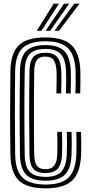

<svg xmlns="http://www.w3.org/2000/svg" viewBox="-20 -1012 492 1041"><path d="M227.5 9.2Q126.2 9.2 82.1 -33.4Q38 -76 36.5 -174.2Q34.5 -299.2 34.8 -406.6Q35 -514 36.5 -626.2Q38 -724.2 82 -766.6Q126 -809 226.2 -809Q323.8 -809 368.1 -766.9Q412.5 -724.8 415.8 -626.2Q416.5 -603.8 416.1 -569.4Q415.8 -535 415 -505.5H389Q390 -534.2 390.4 -569Q390.8 -603.8 390 -625.8Q386.8 -713 348.8 -750.6Q310.8 -788.2 226.2 -788.2Q139.2 -788.2 101.4 -750.5Q63.5 -712.8 62.2 -625.8Q60.5 -511 60.6 -398Q60.8 -285 62.2 -174.8Q63.5 -87.2 101.9 -49.4Q140.2 -11.5 227.5 -11.5Q313 -11.5 351.8 -49.2Q390.5 -87 394 -174.8Q394.8 -199.8 394.9 -231.9Q395 -264 393.8 -297.2H419.5Q420.5 -267 420.6 -232.9Q420.8 -198.8 419.8 -174.2Q416 -75.8 371.4 -33.2Q326.8 9.2 227.5 9.2ZM227.5 -32.2Q154 -32.2 121.6 -65.2Q89.2 -98.2 88.2 -175Q86.5 -288.2 86.5 -397.8Q86.5 -507.2 88.2 -625.8Q89.2 -701.8 121.4 -734.6Q153.5 -767.5 226.2 -767.5Q297 -767.5 329.1 -734.6Q361.2 -701.8 364 -625.5Q364.8 -603.2 364.4 -567.1Q364 -531 363.2 -505.5H337.5Q338.8 -544.5 338.9 -575.2Q339 -606 338.2 -624.2Q336 -689.5 310.1 -718.1Q284.2 -746.8 226.2 -746.8Q166.8 -746.8 140.8 -718.8Q114.8 -690.8 114 -625.8Q112.2 -514 112.2 -403.1Q112.2 -292.2 114 -173.8Q114.8 -108 141.4 -80.5Q168 -53 227 -53Q287.5 -53 313.5 -82.2Q339.5 -111.5 342.2 -176.2Q343.2 -199.5 343.2 -231.4Q343.2 -263.2 342.2 -297.2H368Q369 -266.8 369 -232.6Q369 -198.5 368 -174.5Q365 -98 332 -65.1Q299 -32.2 227.5 -32.2ZM227 -73.8Q181.2 -73.8 160.9 -96.5Q140.5 -119.2 139.8 -174Q138.2 -285.2 138.1 -396.5Q138 -507.8 139.8 -625.5Q140.5 -679.8 160.5 -702.9Q180.5 -726 226.2 -726Q270.2 -726 290.2 -702.4Q310.2 -678.8 312.5 -624.5Q313 -606.2 313 -575.2Q313 -544.2 311.8 -505.5H285.8Q287 -544.5 287.1 -575.8Q287.2 -607 286.8 -622.5Q285 -664.5 271.8 -684.9Q258.5 -705.2 226.2 -705.2Q194 -705.2 180.1 -686.9Q166.2 -668.5 165.5 -625Q163.8 -511.2 163.8 -402.2Q163.8 -293.2 165.5 -174.5Q166.2 -131 180.5 -112.8Q194.8 -94.5 227 -94.5Q258.8 -94.5 273.6 -113.5Q288.5 -132.5 290.8 -176.8Q291.5 -196.8 291.5 -231.1Q291.5 -265.5 290.5 -297.2H316.2Q317.2 -266.8 317.4 -233.6Q317.5 -200.5 316.5 -177.2Q314 -121.5 293.4 -97.6Q272.8 -73.8 227 -73.8ZM179.2 -845 271 -992H299.8L204 -845ZM275.2 -845 382.2 -992H411L300 -845ZM227.2 -845 326.8 -992H355.2L252 -845Z"/></svg>

Font: Big Shoulders Inline Display ExtraBold
Style: Regular
Weight: 800
Designer: Patric King
Foundry: XO Type Co
Version: Version 1.000